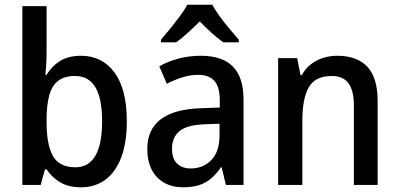

<svg xmlns="http://www.w3.org/2000/svg" viewBox="-20 -786 1698 816"><path d="M178 -568Q178 -541 176.5 -514.5Q175 -488 173 -468H178Q200 -505 235.5 -527Q271 -549 324 -549Q414 -549 466.5 -478Q519 -407 519 -270Q519 -179 495 -116.5Q471 -54 427.5 -22Q384 10 324 10Q271 10 236 -11Q201 -32 178 -66H171L153 0H75V-760H178ZM299 -463Q253 -463 226.5 -442Q200 -421 189 -379.5Q178 -338 178 -278V-265Q178 -171 205 -123Q232 -75 301 -75Q357 -75 385.5 -124.5Q414 -174 414 -271Q414 -367 385.5 -415Q357 -463 299 -463Z M833 -549Q925 -549 970 -503Q1015 -457 1015 -364V0H940L922 -75H919Q899 -46 876.5 -27Q854 -8 825.5 1Q797 10 758 10Q712 10 677.5 -9.5Q643 -29 624.5 -65.5Q606 -102 606 -153Q606 -235 662.5 -278.5Q719 -322 832 -326L914 -329V-359Q914 -418 890.5 -443Q867 -468 823 -468Q789 -468 755.5 -457.5Q722 -447 689 -430L657 -504Q693 -525 738.5 -537Q784 -549 833 -549ZM851 -258Q774 -255 742.5 -228.5Q711 -202 711 -154Q711 -111 733 -90.5Q755 -70 790 -70Q844 -70 878.5 -106Q913 -142 913 -211V-260ZM882 -766Q894 -744 913.5 -717Q933 -690 955 -664Q977 -638 995 -617V-606H929Q905 -623 879.5 -646Q854 -669 829 -695Q803 -669 777.5 -646Q752 -623 729 -606H664V-617Q682 -638 703.5 -664.5Q725 -691 745 -718Q765 -745 776 -766Z M1413 -549Q1497 -549 1541 -502.5Q1585 -456 1585 -356V0H1484V-338Q1484 -400 1461.5 -431.5Q1439 -463 1390 -463Q1320 -463 1292.5 -415.5Q1265 -368 1265 -273V0H1162V-539H1243L1257 -467H1263Q1278 -495 1301.5 -513Q1325 -531 1353.5 -540Q1382 -549 1413 -549Z"/></svg>

Font: Noto Sans Hebrew SemiCondensed Medium
Style: Regular
Weight: 500
Width: 4
Designer: Monotype Design Team
Foundry: Monotype Imaging Inc.
Version: Version 2.003